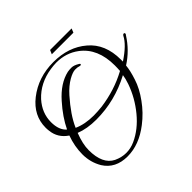

<svg xmlns="http://www.w3.org/2000/svg" viewBox="-217 -1067 1344 1344"><g transform="rotate(-45 455.0 -394.5)"><path d="M538 -24Q428 61 313 61Q194 61 138 -28Q99 -94 99 -173Q99 -252 128 -331Q59 -377 51 -457Q50 -465 49.5 -472Q49 -479 49 -487Q49 -607 152 -688Q262 -774 412 -774Q562 -774 660 -690Q759 -607 759 -452V-432Q859 -498 889 -558Q893 -565 898.5 -566.5Q904 -568 907 -565.5Q910 -563 910 -558Q910 -553 904 -547Q846 -455 755 -397Q753 -374 746.5 -345.5Q740 -317 729 -284Q708 -217 657 -147Q607 -77 538 -24ZM700 -453Q700 -622 592 -703Q520 -757 424 -757Q410 -757 395.5 -755.5Q381 -754 367 -752Q245 -734 168 -651Q103 -578 103 -488Q103 -409 146 -372Q186 -456 261 -540Q343 -633 436 -654Q451 -657 474.5 -657Q498 -657 529 -638Q540 -632 536 -626Q532 -620 517 -625Q508 -629 483 -629Q471 -629 454 -623Q437 -617 416 -605Q395 -593 372 -574Q349 -555 327 -530Q282 -479 249.5 -431.5Q217 -384 197 -338Q261 -309 348 -309Q368 -309 388.5 -310.5Q409 -312 431 -314Q503 -324 569 -345Q635 -366 698 -400Q699 -414 699.5 -427Q700 -440 700 -453ZM692 -365Q525 -276 340 -276Q249 -276 182 -303Q151 -223 151 -163Q151 -25 234 16Q279 37 323.5 37Q368 37 410 18Q498 -22 568 -107Q638 -192 674 -294Q688 -335 692 -365ZM669 -850 657 -820H443L456 -850Z"/></g></svg>

Font: #9Slide05 Great Vibes
Style: Regular
Weight: 400
Designer: Robert E. Leuschke
Foundry: Robert E. Leuschke
Version: Version 1.001